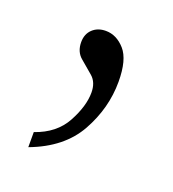

<svg xmlns="http://www.w3.org/2000/svg" viewBox="-61 -132 301 335"><g transform="rotate(20 89.5 35.5)"><path d="M25 126Q63 113 79.5 82.5Q96 52 96 27Q96 8 84.5 -2Q73 -12 61 -22Q49 -32 49 -50Q49 -65 58.5 -74Q68 -83 83 -83Q103 -83 118.5 -65.5Q134 -48 134 -7Q134 42 109 87Q84 132 25 154Z"/></g></svg>

Font: Noto Serif Condensed ExtraLight
Style: Regular
Weight: 200
Width: 3
Designer: Monotype Design Team
Foundry: Monotype Imaging Inc.
Version: Version 2.013; ttfautohint (v1.8.4.7-5d5b)